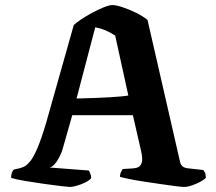

<svg xmlns="http://www.w3.org/2000/svg" viewBox="-20 -740 854 760"><path d="M256 0Q250 0 220.5 -3.5Q191 -7 152.5 -12.5Q114 -18 78 -24Q42 -30 24 -36Q24 -47 27 -56Q30 -65 35 -69L49 -72Q60 -74 72.5 -79Q85 -84 99 -101Q113 -118 128.5 -154.5Q144 -191 163 -255L272 -641Q280 -649 300 -662.5Q320 -676 344 -689Q368 -702 390.5 -711Q413 -720 425 -720Q439 -720 465 -711.5Q491 -703 518.5 -689.5Q546 -676 564 -661L693 -98Q696 -87 702.5 -81.5Q709 -76 722 -74L785 -67Q788 -61 791 -57.5Q794 -54 795 -36Q783 -24 755 -12Q727 0 709 0Q701 0 676.5 -3Q652 -6 618.5 -11Q585 -16 551 -21Q517 -26 491 -31.5Q465 -37 455 -40Q455 -52 460 -61Q465 -70 466 -71L499 -73Q511 -73 523 -76.5Q535 -80 540.5 -94.5Q546 -109 539 -140L506 -284H266L227 -147Q218 -120 203.5 -99.5Q189 -79 176 -77L332 -65Q333 -62 337 -53.5Q341 -45 341 -35Q334 -26 318 -18Q302 -10 284.5 -5Q267 0 256 0ZM283 -350Q445 -354 488 -362L436 -599Q397 -625 357 -632Z"/></svg>

Font: Texturina
Style: Bold
Weight: 700
Designer: Guillermo Torres Carreño
Foundry: Omnibus-Type
Version: Version 1.002; ttfautohint (v1.8.3)